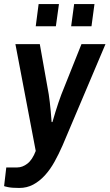

<svg xmlns="http://www.w3.org/2000/svg" viewBox="-27 -743 539 945"><path d="M58.1 81.1Q83.5 81.1 107.9 62.3Q132.3 43.5 148.9 0L48.8 -525.9H168.9L212.9 -278.8Q215.3 -263.7 218 -240.5Q220.7 -217.3 222.7 -195.3Q224.6 -169.4 227.1 -142.1H231Q238.3 -168 246.1 -192.9Q252.9 -214.4 260.5 -237.5Q268.1 -260.7 274.9 -277.8L374 -525.9H492.2L280.8 -26.9Q262.2 15.6 241 53.7Q219.7 91.8 193.6 120.4Q167.5 148.9 136.5 165.5Q105.5 182.1 67.9 182.1Q31.7 182.1 12.5 178Q-6.8 173.8 -6.8 172.9L3.9 81.1ZM438 -723.1 423.3 -613.8H323.2L337.9 -723.1ZM263.2 -723.1 248 -613.8H148.9L163.1 -723.1Z"/></svg>

Font: Archivo Narrow
Style: Bold Italic
Weight: 700
Italic angle: -8°
Designer: Hector Gatti
Foundry: Hector Gatti
Version: 1.002; ttfautohint (v0.8)